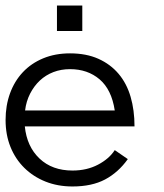

<svg xmlns="http://www.w3.org/2000/svg" viewBox="-22 -657 588 688"><path d="M66.9 -204.1Q74.2 -131.8 119.6 -88.9Q165 -45.9 237.8 -45.9Q289.1 -45.9 329.1 -66.9Q369.1 -87.9 389.2 -119.1L436 -86.9Q401.9 -39.1 354.5 -13.9Q307.1 11.2 237.8 11.2Q185.1 11.2 141.1 -6.3Q97.2 -23.9 65.2 -55.4Q33.2 -86.9 15.6 -130.4Q-2 -173.8 -2 -227.1Q-2 -278.8 13.9 -322.5Q29.8 -366.2 59.8 -398.2Q89.8 -430.2 132.8 -448Q175.8 -465.8 229 -465.8Q287.1 -465.8 330.6 -446.3Q374 -426.8 403.1 -392.3Q432.1 -357.9 446 -310.1Q460 -262.2 460 -204.1ZM389.2 -261.2Q377.9 -335.9 335 -372.6Q292 -409.2 229 -409.2Q196.8 -409.2 169.4 -398.7Q142.1 -388.2 121.1 -368.7Q100.1 -349.1 85.9 -321.5Q71.8 -293.9 67.9 -261.2ZM272.9 -545.9H182.1V-637.2H272.9Z"/></svg>

Font: Anonymous Pro
Style: Regular
Weight: 400
Monospace: yes
Designer: Mark Simonson
Version: Version 1.003